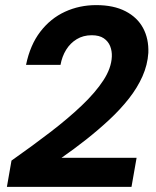

<svg xmlns="http://www.w3.org/2000/svg" viewBox="-20 -732 612 752"><path d="M7 0 25 -103Q106 -160 176.5 -214Q247 -268 300.5 -319Q354 -370 385 -417.5Q416 -465 418 -510Q419 -532 411.5 -551Q404 -570 386.5 -582Q369 -594 339 -594Q306 -594 280.5 -578.5Q255 -563 239 -537Q223 -511 217 -478H82Q98 -556 138 -608Q178 -660 234.5 -686Q291 -712 357 -712Q425 -712 471.5 -688Q518 -664 540.5 -622Q563 -580 561 -525Q558 -478 538 -433Q518 -388 484.5 -345.5Q451 -303 408 -263Q365 -223 317.5 -185.5Q270 -148 221 -114H515L495 0Z"/></svg>

Font: DM Sans 28pt ExtraBold
Style: Italic
Weight: 800
Italic angle: -10°
Version: Version 4.004;gftools[0.9.30]